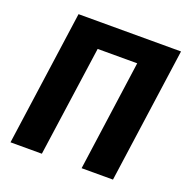

<svg xmlns="http://www.w3.org/2000/svg" viewBox="-124 -810 904 926"><g transform="rotate(20 327.5 -346.5)"><path d="M650 -693H124L27 0H188L268 -567H471L392 0H553Z"/></g></svg>

Font: Fira Sans
Style: Bold Italic
Weight: 700
Italic angle: -8°
Designer: bBox Type GmbH & Carrois Corporate GbR & Edenspiekermann AG
Foundry: bBox Type GmbH & Carrois Corporate GbR & Edenspiekermann AG
Version: Version 4.301;PS 004.301;hotconv 1.0.88;makeotf.lib2.5.64775